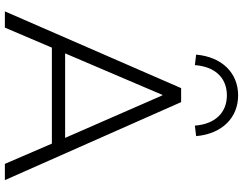

<svg xmlns="http://www.w3.org/2000/svg" viewBox="-122 -850 973 768"><g transform="rotate(90 364.0 -466.5)"><path d="M26 0H91L171 -188H555L636 0H701L389 -705H333ZM360 -630H362L532 -241H194ZM199 -765 241 -760C247 -841 292 -888 362 -888C431 -888 477 -841 483 -760L525 -765C516 -869 451 -933 362 -933C273 -933 208 -869 199 -765Z"/></g></svg>

Font: Poppy and Pepper Light
Style: Regular
Weight: 300
Designer: Thy Ha
Foundry: Thy Ha
Version: Version 0.001;Glyphs 3.2 (3227)